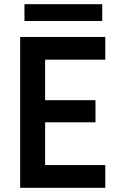

<svg xmlns="http://www.w3.org/2000/svg" viewBox="-20 -896 574 916"><path d="M76.2 -719.7H482.4V-611.3H195.3V-418H435.5V-312.5H195.3V-108.4H482.4V0H76.2ZM96.7 -876H467.8V-795.9H96.7Z"/></svg>

Font: Reddit Sans Fudge SemiBold
Style: Regular
Weight: 600
Designer: Stephen Hutchings
Foundry: Reddit
Version: Version 1.011